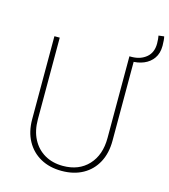

<svg xmlns="http://www.w3.org/2000/svg" viewBox="-127 -981 961 1089"><g transform="rotate(15 353.0 -436.0)"><path d="M335.9 7.8Q265.1 7.8 211.9 -21.7Q158.7 -51.3 129.2 -105.2Q99.6 -159.2 99.6 -232.4V-719.7H130.9V-240.2Q130.9 -173.3 156.5 -124.3Q182.1 -75.2 228.3 -48.3Q274.4 -21.5 335.9 -21.5Q429.2 -21.5 484.6 -80.8Q540 -140.1 540 -240.2V-719.7H571.3V-232.4Q571.3 -159.2 542.5 -105.2Q513.7 -51.3 460.7 -21.7Q407.7 7.8 335.9 7.8ZM554.7 -695.3V-719.7Q606 -720.7 639.4 -749Q672.9 -777.3 672.9 -830.1Q672.9 -843.3 671.6 -856.4Q670.4 -869.6 668.9 -876L701.2 -879.9Q703.6 -872.1 704.8 -856.2Q706.1 -840.3 706.1 -826.2Q706.1 -781.2 685.3 -752Q664.6 -722.7 630.1 -708.5Q595.7 -694.3 554.7 -695.3Z"/></g></svg>

Font: Reddit Sans ExtraLight
Style: Regular
Weight: 250
Designer: Stephen Hutchings
Foundry: Reddit
Version: Version 1.014